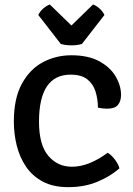

<svg xmlns="http://www.w3.org/2000/svg" viewBox="-20 -798 578 832"><path d="M404.5 -331.5Q404 -369 393.8 -401.8Q383.5 -434.5 358 -454.5Q332.5 -474.5 286 -474.5Q149 -474.5 149 -270.5Q149 -170.5 189.2 -123Q229.5 -75.5 291.5 -75.5Q330.5 -75.5 369.8 -91.8Q409 -108 446.5 -136Q463.5 -126 478.5 -105.8Q493.5 -85.5 497.5 -68.5Q459.5 -34.5 403 -10.8Q346.5 13 276 13Q210.5 13 165.2 -11.2Q120 -35.5 92.5 -76.2Q65 -117 52.5 -167.5Q40 -218 40 -271Q40 -372 75 -435.5Q110 -499 166.5 -528.8Q223 -558.5 289 -558.5Q363 -558.5 410.8 -532.2Q458.5 -506 481.5 -466.2Q504.5 -426.5 504.5 -386.5Q504.5 -359.5 491 -343.2Q477.5 -327 443.5 -327Q433.5 -327 424.2 -328.2Q415 -329.5 404.5 -331.5ZM243.5 -607.5 146 -733Q153.5 -749.5 168.5 -762Q183.5 -774.5 196 -778.5L289.5 -687.5L383 -778.5Q395.5 -774.5 410.2 -762Q425 -749.5 432.5 -733L335 -607.5Q314.5 -601.5 289.5 -601.5Q264 -601.5 243.5 -607.5Z"/></svg>

Font: Signika SC
Style: Regular
Weight: 400
Designer: Anna Giedryś
Foundry: Anna Giedryś
Version: Version 2.000; ttfautohint (v1.8.3) -l 8 -r 50 -G 200 -x 9 -